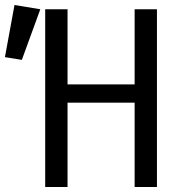

<svg xmlns="http://www.w3.org/2000/svg" viewBox="-94 -743 730 763"><path d="M441 0V-334.9H174.4V0H85.6V-706.2H174.4V-407.7H441V-706.2H529.7V0ZM-36.4 -723.1 66.2 -706.2 -7.2 -505.1 -74.4 -515.9Z"/></svg>

Font: FiraCode Nerd Font
Style: Regular
Weight: 400
Designer: Carrois Corporate, Edenspiekermann AG, Nikita Prokopov
Foundry: Carrois Corporate, Edenspiekermann AG, Nikita Prokopov
Version: Version 6.002;Nerd Fonts 2.1.0